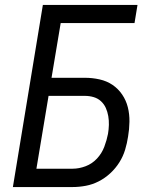

<svg xmlns="http://www.w3.org/2000/svg" viewBox="-20 -755 640 775"><path d="M32 0 153 -735H535L523 -662H225L188 -441H323Q353 -441 382 -434.5Q411 -428 434 -412.5Q457 -397 473 -373.5Q489 -350 496 -322Q503 -294 502.5 -263.5Q502 -233 497 -204Q493 -177 485 -150.5Q477 -124 462 -100Q447 -76 425.5 -56Q404 -36 378.5 -23Q353 -10 326 -5Q299 0 273 0ZM127 -74H273Q299 -74 325.5 -84Q352 -94 371.5 -115Q391 -136 401 -162.5Q411 -189 416 -215Q419 -233 419.5 -251Q420 -269 417 -286.5Q414 -304 407 -319.5Q400 -335 387.5 -346.5Q375 -358 358 -363Q341 -368 323 -368H176Z"/></svg>

Font: Iosevka Curly Extended
Style: Italic
Weight: 400
Width: 7
Italic angle: -9°
Monospace: yes
Designer: Belleve Invis
Foundry: Belleve Invis
Version: Version 11.1.0; ttfautohint (v1.8.3)